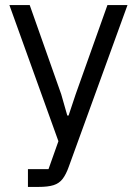

<svg xmlns="http://www.w3.org/2000/svg" viewBox="-20 -536 539 756"><path d="M278 -165 403 -516H482L251 120Q240 151 226.5 168.5Q213 186 191 193Q169 200 131 200H90V130H171L210 20L17 -516H97L221 -165L245 -81H250Z"/></svg>

Font: IBM Plex Sans
Style: Regular
Weight: 400
Designer: Mike Abbink, Paul van der Laan, Pieter van Rosmalen
Foundry: Bold Monday
Version: Version 3.201